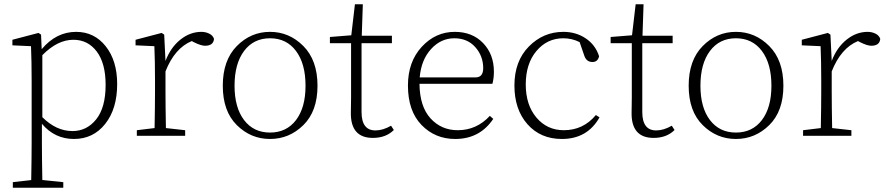

<svg xmlns="http://www.w3.org/2000/svg" viewBox="-20 -635 4144 898"><path d="M178 -377V-87Q243 -22 319 -22Q386 -22 430 -77Q474 -132 474 -238Q474 -339 432.5 -394Q391 -449 323 -449Q249 -449 178 -377ZM172 -473 175 -405Q243 -486 336 -486Q421 -486 474.5 -418.5Q528 -351 528 -242Q528 -126 472 -55.5Q416 15 326 15Q236 15 176 -56V33Q176 101 178 207L276 217V243H40V217L126 207Q128 101 128 33V-257Q128 -350 125 -419L38 -423V-449L160 -481Z M748 -473 754 -350Q778 -413 823.5 -449.5Q869 -486 922 -486Q942 -486 959 -477.5Q976 -469 981 -453Q978 -421 939 -421Q920 -421 886 -438L877 -443Q797 -410 754 -301V-210Q754 -138 756 -36L846 -26V0H620V-26L703 -36Q705 -138 705 -210V-257Q705 -350 702 -419L614 -423V-449L736 -481Z M1077 -234Q1077 -132 1121.5 -73.5Q1166 -15 1243 -15Q1320 -15 1364.5 -73.5Q1409 -132 1409 -234Q1409 -337 1364.5 -396.5Q1320 -456 1243 -456Q1166 -456 1121.5 -396.5Q1077 -337 1077 -234ZM1087.5 -419.5Q1153 -486 1243 -486Q1333 -486 1399 -419.5Q1465 -353 1465 -234Q1465 -115 1399 -50Q1333 15 1243 15Q1153 15 1087.5 -50Q1022 -115 1022 -234Q1022 -353 1087.5 -419.5Z M1809 -47 1822 -27Q1785 10 1724 10Q1619 10 1621 -109Q1621 -118 1621.5 -141Q1622 -164 1622 -181V-433H1523V-462L1623 -470L1640 -615H1677L1672 -468H1813V-433H1671V-111Q1671 -25 1736 -25Q1771 -25 1809 -47Z M1943 -273H2204Q2240 -273 2240 -316Q2240 -373 2203 -414.5Q2166 -456 2105 -456Q2042 -456 1996 -405.5Q1950 -355 1943 -273ZM2283 -243H1942Q1943 -137 1993.5 -81.5Q2044 -26 2121 -26Q2209 -26 2271 -93L2287 -79Q2224 15 2109 15Q2015 15 1951.5 -50.5Q1888 -116 1888 -235Q1888 -346 1952.5 -416Q2017 -486 2107 -486Q2189 -486 2239.5 -433.5Q2290 -381 2290 -300Q2290 -268 2283 -243Z M2767 -97 2784 -86Q2727 15 2608 15Q2508 15 2447 -54Q2386 -123 2386 -235Q2386 -349 2453.5 -417.5Q2521 -486 2615 -486Q2674 -486 2719.5 -455.5Q2765 -425 2782 -372Q2776 -345 2751 -345Q2723 -345 2713 -374L2691 -438Q2655 -456 2615 -456Q2539 -456 2489 -396.5Q2439 -337 2439 -240Q2439 -144 2489 -85Q2539 -26 2617 -26Q2708 -26 2767 -97Z M3122 -47 3135 -27Q3098 10 3037 10Q2932 10 2934 -109Q2934 -118 2934.5 -141Q2935 -164 2935 -181V-433H2836V-462L2936 -470L2953 -615H2990L2985 -468H3126V-433H2984V-111Q2984 -25 3049 -25Q3084 -25 3122 -47Z M3256 -234Q3256 -132 3300.5 -73.5Q3345 -15 3422 -15Q3499 -15 3543.5 -73.5Q3588 -132 3588 -234Q3588 -337 3543.5 -396.5Q3499 -456 3422 -456Q3345 -456 3300.5 -396.5Q3256 -337 3256 -234ZM3266.5 -419.5Q3332 -486 3422 -486Q3512 -486 3578 -419.5Q3644 -353 3644 -234Q3644 -115 3578 -50Q3512 15 3422 15Q3332 15 3266.5 -50Q3201 -115 3201 -234Q3201 -353 3266.5 -419.5Z M3864 -473 3870 -350Q3894 -413 3939.5 -449.5Q3985 -486 4038 -486Q4058 -486 4075 -477.5Q4092 -469 4097 -453Q4094 -421 4055 -421Q4036 -421 4002 -438L3993 -443Q3913 -410 3870 -301V-210Q3870 -138 3872 -36L3962 -26V0H3736V-26L3819 -36Q3821 -138 3821 -210V-257Q3821 -350 3818 -419L3730 -423V-449L3852 -481Z"/></svg>

Font: TypoPRO Source Serif Pro
Style: Regular
Weight: 300
Designer: Frank Grießhammer
Foundry: Adobe Systems Incorporated
Version: Version 1.017;PS (version unavailable);hotconv 1.0.79;makeot